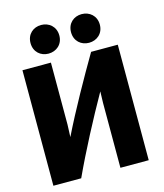

<svg xmlns="http://www.w3.org/2000/svg" viewBox="-134 -1031 973 1140"><g transform="rotate(-15 352.0 -460.5)"><path d="M637 10H463V-388L465 -459C384 -316 291 -140 222 10H51V-700H226V-319L223 -243C297 -394 394 -565 473 -700H637ZM316 -843C316 -788 275 -755 227 -755C179 -755 139 -788 139 -843C139 -898 179 -931 227 -931C275 -931 316 -898 316 -843ZM565 -843C565 -788 524 -755 476 -755C428 -755 388 -788 388 -843C388 -898 428 -931 476 -931C524 -931 565 -898 565 -843Z"/></g></svg>

Font: Repo ExtraBold
Style: Bold
Weight: 700
Designer: Stefan Peev
Foundry: Context Ltd
Version: Version 1.502